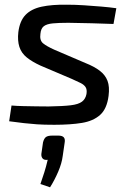

<svg xmlns="http://www.w3.org/2000/svg" viewBox="-20 -520 550 817"><path d="M265 -500Q300 -500 338 -497.5Q376 -495 411.5 -492Q447 -489 475 -485L463 -418Q417 -420 370.5 -421Q324 -422 271 -423Q230 -423 204.5 -420.5Q179 -418 166.5 -408.5Q154 -399 152 -376Q148 -348 163.5 -335.5Q179 -323 210 -309L343 -252Q381 -237 404.5 -219Q428 -201 437.5 -176Q447 -151 442 -112Q435 -57 406 -31Q377 -5 328.5 3Q280 11 211 11Q166 11 137.5 9Q109 7 82.5 4Q56 1 19 -4L29 -71Q52 -69 79.5 -68.5Q107 -68 134.5 -67.5Q162 -67 187 -67Q248 -68 281 -72Q314 -76 329 -87.5Q344 -99 348 -120Q351 -139 344 -149.5Q337 -160 322.5 -167Q308 -174 286 -184L152 -241Q117 -257 94 -275.5Q71 -294 62.5 -320.5Q54 -347 58 -383Q64 -431 88.5 -456.5Q113 -482 157 -491.5Q201 -501 265 -500ZM228 57Q245 57 251.5 64.5Q258 72 255 88L247 143Q243 175 227.5 211Q212 247 193 277L152 263Q161 237 168.5 213.5Q176 190 183 160Q168 162 161.5 154.5Q155 147 156 135L163 86Q167 70 175 63.5Q183 57 203 57Z"/></svg>

Font: Exo 2 Medium
Style: Italic
Weight: 500
Italic angle: -8°
Designer: Natanael Gama
Foundry: Natanael Gama
Version: Version 2.010